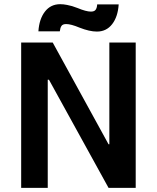

<svg xmlns="http://www.w3.org/2000/svg" viewBox="-20 -905 757 925"><path d="M354 -866.2Q395 -849.1 418 -849.1Q434.6 -849.1 440.9 -858.2Q447.3 -867.2 448.2 -883.8H551.8Q547.9 -824.2 520.3 -788.6Q492.7 -752.9 446.8 -752.9Q411.1 -752.9 362.8 -772Q321.8 -789.1 298.8 -789.1Q282.2 -789.1 276.1 -780Q270 -771 268.1 -753.9H165Q168.9 -813.5 196.5 -849.1Q224.1 -884.8 270 -884.8Q285.6 -884.8 303 -881.3Q320.3 -877.9 327.4 -875.5Q334.5 -873 354 -866.2ZM82 0V-700.2H233.9L502.9 -210H506.8V-700.2H633.8V0H502.9L215.8 -521H210V0Z"/></svg>

Font: Fixel Text SemiBold
Style: Regular
Weight: 600
Width: 4
Designer: AlfaBravo + MacPaw
Foundry: Kyrylo Tkachov, Marchela Mozhyna, Serhii Makarenko, Maria Weinstein, Zakhar Kryvoshyya
Version: Version 1.211